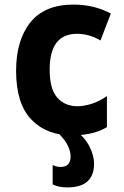

<svg xmlns="http://www.w3.org/2000/svg" viewBox="-20 -579 540 835"><path d="M296 10Q329 10 369 2.5Q409 -5 445 -26V-161Q410 -137 377 -127Q344 -117 317 -117Q262 -117 229 -154.5Q196 -192 196 -276Q196 -432 315 -432Q368 -432 417 -403L462 -520Q390 -559 299 -559Q174 -559 112 -481.5Q50 -404 50 -271Q50 -128 116.5 -59Q183 10 296 10ZM273 236Q389 236 389 133Q389 96 368 56Q347 16 303 -16L233 -1Q265 32 276 56.5Q287 81 287 101Q287 147 244 147Q232 147 224 144.5Q216 142 209 139V223Q235 236 273 236Z"/></svg>

Font: Noto Sans Mono Condensed Extra
Style: Regular
Weight: 800
Width: 3
Designer: Monotype Design Team
Foundry: Monotype Imaging Inc.
Version: Version 1.900